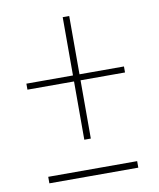

<svg xmlns="http://www.w3.org/2000/svg" viewBox="-73 -678 612 737"><g transform="rotate(-10 232.5 -309.5)"><path d="M419.9 -391.6V-368.2H39.6V-391.6ZM246.6 -618.7V-141.1H221.2V-618.7ZM406.7 -24.9V0.5H60.1V-24.9Z"/></g></svg>

Font: Roboto Condensed Thin
Style: Regular
Weight: 250
Width: 3
Designer: Christian Robertson
Foundry: Google
Version: Version 3.009; 2024